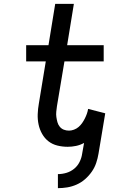

<svg xmlns="http://www.w3.org/2000/svg" viewBox="-20 -755 640 998"><path d="M281 223V150Q303 150 325 143.5Q347 137 365 122.5Q383 108 393.5 87Q404 66 407 44L417 -12Q397 -1 375 3.5Q353 8 332 8Q304 8 278 1.5Q252 -5 232 -20.5Q212 -36 199 -59Q186 -82 180.5 -108Q175 -134 176 -161.5Q177 -189 182 -217L218 -436H116V-520H232L267 -735H364L329 -520H519V-436H315L276 -203Q274 -189 272.5 -174.5Q271 -160 273 -146.5Q275 -133 278.5 -120Q282 -107 290.5 -96.5Q299 -86 311.5 -81Q324 -76 339 -76Q351 -76 364.5 -81Q378 -86 388.5 -95Q399 -104 407 -115.5Q415 -127 421 -139Q427 -151 431.5 -163.5Q436 -176 438 -189L527 -166L492 44Q488 68 480 92Q472 116 457 137.5Q442 159 422 176.5Q402 194 378 204.5Q354 215 329.5 219Q305 223 281 223Z"/></svg>

Font: Iosevka HT Medium Extended
Style: Italic
Weight: 500
Width: 7
Italic angle: -9°
Monospace: yes
Designer: Belleve Invis
Foundry: Belleve Invis
Version: Version 32.3.0; ttfautohint (v1.8.4)